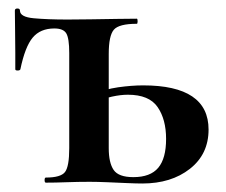

<svg xmlns="http://www.w3.org/2000/svg" viewBox="-20 -430 531 452"><path d="M108 -363Q75 -363 57 -341.5Q39 -320 28 -267Q27 -264 21.5 -264Q16 -264 16 -267Q16 -280 16 -306Q16 -332 15.5 -360Q15 -388 15 -405Q15 -410 21 -410Q27 -410 27 -405Q27 -390 59.5 -387Q92 -384 139 -384Q160 -384 192.5 -384.5Q225 -385 256 -385.5Q287 -386 302 -386Q304 -386 304 -380Q304 -374 302 -374Q260 -374 248 -360Q236 -346 236 -303V-81Q236 -47 247.5 -30Q259 -13 294 -13Q334 -13 352.5 -35Q371 -57 371 -103Q371 -149 351 -178Q331 -207 281 -207Q264 -207 243.5 -202.5Q223 -198 200 -187L194 -206Q226 -220 258 -224.5Q290 -229 317 -229Q471 -229 471 -125Q471 -67 427 -32.5Q383 2 315 2Q301 2 278.5 1Q256 0 232.5 -1Q209 -2 191 -2Q163 -2 136.5 -1Q110 0 88 0Q85 0 85 -6Q85 -12 88 -12Q123 -12 133 -25Q143 -38 143 -81V-305Q143 -340 136 -351.5Q129 -363 108 -363Z"/></svg>

Font: Cormorant Garamond Light
Style: Regular
Weight: 300
Designer: Christian Thalmann (Catharsis Fonts)
Foundry: Catharsis Fonts
Version: Version 4.001